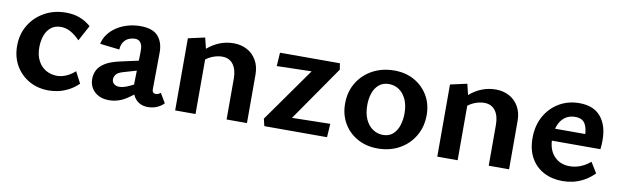

<svg xmlns="http://www.w3.org/2000/svg" viewBox="-36 -749 3472 1077"><g transform="rotate(10 1700.0 -210.5)"><path d="M253 13Q190 13 141 -15Q92 -43 64 -91.5Q36 -140 36 -203Q36 -270 67.5 -322Q99 -374 153 -404Q207 -434 275 -434Q319 -434 354 -420.5Q389 -407 417 -382L369 -293Q343 -320 316.5 -335Q290 -350 260 -350Q226 -350 203.5 -331.5Q181 -313 170.5 -282.5Q160 -252 160 -216Q160 -172 176.5 -140.5Q193 -109 221.5 -92.5Q250 -76 285 -76Q310 -76 336 -87Q362 -98 387 -120L421 -55Q394 -29 364.5 -14Q335 1 307 7Q279 13 253 13Z M817 8Q772 8 745.5 -23.5Q719 -55 720 -116L724 -286Q725 -312 720 -327.5Q715 -343 705 -350Q695 -357 680 -357Q665 -357 648 -350.5Q631 -344 618.5 -327.5Q606 -311 604 -282L493 -295Q499 -325 517.5 -350Q536 -375 564 -393.5Q592 -412 626.5 -422Q661 -432 699 -432Q770 -432 800.5 -396.5Q831 -361 830 -302L828 -94Q828 -83 833.5 -77.5Q839 -72 847 -72Q855 -72 862.5 -75Q870 -78 876 -83L908 -29Q893 -13 869.5 -2.5Q846 8 817 8ZM596 8Q545 8 514 -20.5Q483 -49 483 -94Q483 -120 494.5 -143.5Q506 -167 536 -186Q566 -205 621 -217L784 -253L789 -202L648 -161Q617 -152 607.5 -138.5Q598 -125 598 -112Q598 -96 609.5 -86Q621 -76 640 -76Q665 -76 702 -94Q739 -112 785 -136L787 -97Q743 -54 696 -23Q649 8 596 8Z M1265 0V-233Q1265 -284 1243 -313.5Q1221 -343 1180 -343Q1158 -343 1134 -335Q1110 -327 1090 -312Q1070 -297 1057 -275L1021 -300Q1049 -342 1082 -370.5Q1115 -399 1152.5 -413.5Q1190 -428 1231 -428Q1273 -428 1307 -410Q1341 -392 1361 -357.5Q1381 -323 1381 -275V0ZM972 0V-411L1067 -432L1088 -346V0Z M1470 -41 1717 -390 1779 -351 1490 -344 1495 -421H1836L1842 -386L1593 -27L1539 -71L1842 -77L1837 0H1480Z M2126 13Q2062 13 2011.5 -15Q1961 -43 1932.5 -92Q1904 -141 1904 -203Q1904 -271 1935.5 -323Q1967 -375 2021.5 -404.5Q2076 -434 2145 -434Q2209 -434 2258.5 -406.5Q2308 -379 2337 -330.5Q2366 -282 2366 -219Q2366 -152 2335 -99.5Q2304 -47 2250 -17Q2196 13 2126 13ZM2143 -67Q2178 -67 2200 -87Q2222 -107 2232 -139Q2242 -171 2242 -206Q2242 -254 2226.5 -287Q2211 -320 2185.5 -337Q2160 -354 2128 -354Q2094 -354 2071.5 -335Q2049 -316 2038.5 -285Q2028 -254 2028 -217Q2028 -169 2043.5 -135.5Q2059 -102 2085.5 -84.5Q2112 -67 2143 -67Z M2758 0V-233Q2758 -284 2736 -313.5Q2714 -343 2673 -343Q2651 -343 2627 -335Q2603 -327 2583 -312Q2563 -297 2550 -275L2514 -300Q2542 -342 2575 -370.5Q2608 -399 2645.5 -413.5Q2683 -428 2724 -428Q2766 -428 2800 -410Q2834 -392 2854 -357.5Q2874 -323 2874 -275V0ZM2465 0V-411L2560 -432L2581 -346V0Z M3180 13Q3120 13 3073 -11.5Q3026 -36 2999.5 -83Q2973 -130 2973 -196Q2973 -267 3003 -320.5Q3033 -374 3084 -404Q3135 -434 3199 -434Q3280 -434 3321 -385Q3362 -336 3362 -253Q3362 -242 3361.5 -227.5Q3361 -213 3359 -200H3261V-255Q3261 -302 3245 -328Q3229 -354 3188 -354Q3155 -354 3131 -336.5Q3107 -319 3094.5 -287.5Q3082 -256 3082 -214Q3082 -149 3116 -112.5Q3150 -76 3205 -76Q3236 -76 3265.5 -87.5Q3295 -99 3322 -122L3359 -62Q3330 -33 3299 -16.5Q3268 0 3238 6.5Q3208 13 3180 13ZM3029 -200 3042 -269H3346V-200Z"/></g></svg>

Font: Ysabeau Office
Style: Bold
Weight: 700
Designer: Christian Thalmann (Catharsis Fonts)
Version: Version 2.001;gftools[0.9.30]; featfreeze: tnum,lnum,ss02